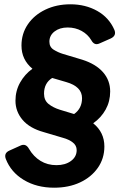

<svg xmlns="http://www.w3.org/2000/svg" viewBox="-20 -777 571 894"><path d="M232 97Q151 97 91 61Q31 25 7 -37Q-3 -64 24 -76L75 -99Q100 -111 115 -84Q136 -48 168.5 -28Q201 -8 243 -8Q284 -8 310.5 -27.5Q337 -47 337 -78Q337 -100 318.5 -114Q300 -128 274 -135L183 -162Q118 -180 85 -219Q52 -258 52 -308Q52 -354 73.5 -392.5Q95 -431 131 -457Q80 -499 80 -565Q80 -620 109.5 -663.5Q139 -707 191 -732Q243 -757 308 -757Q378 -757 433 -726Q488 -695 513 -637Q523 -611 496 -598L444 -575Q431 -569 421.5 -573Q412 -577 405 -590Q389 -617 360 -633Q331 -649 295 -649Q258 -649 234 -630.5Q210 -612 210 -583Q210 -558 230 -545.5Q250 -533 273 -526L363 -499Q426 -479 459.5 -441Q493 -403 493 -351Q493 -305 472 -267Q451 -229 414 -203Q466 -161 466 -95Q466 -39 435.5 4.5Q405 48 352.5 72.5Q300 97 232 97ZM259 -266 325 -246Q362 -272 362 -320Q362 -374 288 -395L223 -414Q185 -390 185 -341Q185 -310 206 -293Q227 -276 259 -266Z"/></svg>

Font: Pitagon Sans Text Bold
Style: Italic
Weight: 700
Italic angle: -8°
Designer: Travis Tran
Foundry: Pitagon
Version: Version 1.001; ttfautohint (v1.8.4.7-5d5b);gftools[0.9.26]